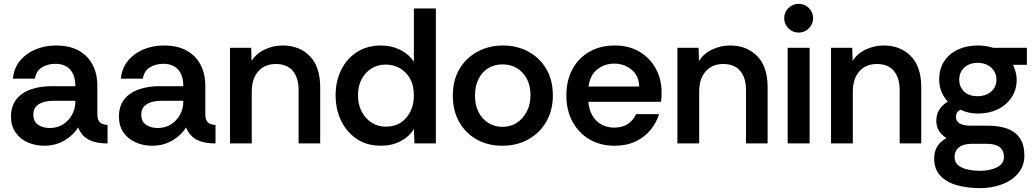

<svg xmlns="http://www.w3.org/2000/svg" viewBox="-20 -744 5367 996"><path d="M209 12Q163 12 123.5 -5.5Q84 -23 60.5 -57Q37 -91 37 -138Q37 -194 65 -229Q93 -264 141 -280.5Q189 -297 247 -297H371Q371 -337 358 -362.5Q345 -388 322 -400.5Q299 -413 268 -413Q228 -413 198 -395Q168 -377 161 -336H47Q52 -390 83.5 -428.5Q115 -467 164 -487.5Q213 -508 269 -508Q341 -508 388.5 -481.5Q436 -455 460.5 -408Q485 -361 485 -299V-148Q486 -121 498.5 -109Q511 -97 538 -96V0Q496 0 466 -9Q436 -18 416.5 -36Q397 -54 385 -83Q361 -43 314.5 -15.5Q268 12 209 12ZM238 -80Q277 -80 306.5 -98.5Q336 -117 353.5 -148.5Q371 -180 371 -218V-221H255Q229 -221 205 -214Q181 -207 167 -191.5Q153 -176 153 -149Q153 -113 178 -96.5Q203 -80 238 -80Z M769 12Q723 12 683.5 -5.5Q644 -23 620.5 -57Q597 -91 597 -138Q597 -194 625 -229Q653 -264 701 -280.5Q749 -297 807 -297H931Q931 -337 918 -362.5Q905 -388 882 -400.5Q859 -413 828 -413Q788 -413 758 -395Q728 -377 721 -336H607Q612 -390 643.5 -428.5Q675 -467 724 -487.5Q773 -508 829 -508Q901 -508 948.5 -481.5Q996 -455 1020.5 -408Q1045 -361 1045 -299V-148Q1046 -121 1058.5 -109Q1071 -97 1098 -96V0Q1056 0 1026 -9Q996 -18 976.5 -36Q957 -54 945 -83Q921 -43 874.5 -15.5Q828 12 769 12ZM798 -80Q837 -80 866.5 -98.5Q896 -117 913.5 -148.5Q931 -180 931 -218V-221H815Q789 -221 765 -214Q741 -207 727 -191.5Q713 -176 713 -149Q713 -113 738 -96.5Q763 -80 798 -80Z M1173 0V-496H1283L1285 -428Q1310 -467 1354 -487.5Q1398 -508 1446 -508Q1533 -508 1587 -453Q1641 -398 1641 -291V0H1529V-277Q1529 -340 1499 -376Q1469 -412 1411 -412Q1353 -412 1319.5 -373.5Q1286 -335 1286 -269V0Z M1957 12Q1883 12 1830.5 -23.5Q1778 -59 1749.5 -118Q1721 -177 1721 -250Q1721 -322 1749.5 -380.5Q1778 -439 1831 -473.5Q1884 -508 1957 -508Q2009 -508 2054 -486.5Q2099 -465 2127 -424V-700H2241V0H2130L2127 -75Q2103 -35 2058 -11.5Q2013 12 1957 12ZM1982 -87Q2027 -87 2059 -108Q2091 -129 2109 -165.5Q2127 -202 2127 -248Q2127 -301 2106.5 -337Q2086 -373 2052.5 -391Q2019 -409 1981 -409Q1939 -409 1906.5 -388.5Q1874 -368 1855.5 -332.5Q1837 -297 1837 -249Q1837 -202 1856 -165.5Q1875 -129 1907.5 -108Q1940 -87 1982 -87Z M2585 12Q2512 12 2454 -20Q2396 -52 2362.5 -110.5Q2329 -169 2329 -248Q2329 -329 2364 -387Q2399 -445 2458 -476.5Q2517 -508 2589 -508Q2662 -508 2720.5 -476.5Q2779 -445 2813.5 -387Q2848 -329 2848 -248Q2848 -173 2814.5 -114Q2781 -55 2721.5 -21.5Q2662 12 2585 12ZM2586 -86Q2629 -86 2661.5 -107.5Q2694 -129 2713 -166Q2732 -203 2732 -250Q2732 -299 2713 -335Q2694 -371 2661.5 -390.5Q2629 -410 2587 -410Q2543 -410 2510.5 -389Q2478 -368 2461 -331.5Q2444 -295 2444 -248Q2444 -197 2463.5 -160.5Q2483 -124 2515.5 -105Q2548 -86 2586 -86Z M3168 12Q3093 12 3037 -21.5Q2981 -55 2949.5 -113.5Q2918 -172 2918 -248Q2918 -327 2949.5 -385Q2981 -443 3037.5 -475.5Q3094 -508 3169 -508Q3242 -508 3296 -476.5Q3350 -445 3381 -390Q3412 -335 3412 -265Q3412 -251 3411.5 -240Q3411 -229 3409 -216H3032Q3035 -177 3052 -146.5Q3069 -116 3098.5 -99Q3128 -82 3166 -82Q3207 -82 3235.5 -100Q3264 -118 3280 -152H3399Q3385 -107 3354.5 -70Q3324 -33 3277.5 -10.5Q3231 12 3168 12ZM3033 -295H3296Q3295 -350 3257 -382Q3219 -414 3166 -414Q3118 -414 3079.5 -385Q3041 -356 3033 -295Z M3494 0V-496H3604L3606 -428Q3631 -467 3675 -487.5Q3719 -508 3767 -508Q3854 -508 3908 -453Q3962 -398 3962 -291V0H3850V-277Q3850 -340 3820 -376Q3790 -412 3732 -412Q3674 -412 3640.5 -373.5Q3607 -335 3607 -269V0Z M4123 -575Q4092 -575 4070 -597Q4048 -619 4048 -650Q4048 -681 4070 -702.5Q4092 -724 4123 -724Q4154 -724 4176 -702.5Q4198 -681 4198 -650Q4198 -619 4176 -597Q4154 -575 4123 -575ZM4066 0V-496H4180V0Z M4291 0V-496H4401L4403 -428Q4428 -467 4472 -487.5Q4516 -508 4564 -508Q4651 -508 4705 -453Q4759 -398 4759 -291V0H4647V-277Q4647 -340 4617 -376Q4587 -412 4529 -412Q4471 -412 4437.5 -373.5Q4404 -335 4404 -269V0Z M5064 232Q4999 232 4945 217Q4891 202 4858.5 168Q4826 134 4826 78Q4826 41 4842.5 15Q4859 -11 4890 -28Q4865 -43 4851 -65.5Q4837 -88 4837 -117Q4837 -181 4897 -217Q4875 -240 4863.5 -269Q4852 -298 4852 -331Q4852 -386 4877.5 -425.5Q4903 -465 4948.5 -486.5Q4994 -508 5053 -508Q5095 -508 5132 -496H5307V-408H5235Q5243 -390 5248.5 -371Q5254 -352 5254 -331Q5254 -278 5227 -238Q5200 -198 5155 -176.5Q5110 -155 5053 -155Q5027 -155 5005 -160Q4983 -165 4962 -175Q4939 -163 4939 -138Q4939 -92 5016 -92H5104Q5163 -92 5205.5 -76.5Q5248 -61 5271 -26.5Q5294 8 5294 62Q5294 116 5262.5 154Q5231 192 5178.5 212Q5126 232 5064 232ZM5063 142Q5115 142 5151.5 124Q5188 106 5188 70Q5188 2 5098 2H5022Q4979 2 4955.5 19.5Q4932 37 4932 70Q4932 97 4950 112.5Q4968 128 4998 135Q5028 142 5063 142ZM5051 -245Q5094 -245 5121.5 -269Q5149 -293 5149 -331Q5149 -369 5121.5 -393.5Q5094 -418 5051 -418Q5009 -418 4982.5 -393.5Q4956 -369 4956 -331Q4956 -293 4981.5 -269Q5007 -245 5051 -245Z"/></svg>

Font: Rethink Sans SemiBold
Style: Regular
Weight: 600
Designer: The Rethink Sans project authors (Hans Thiessen). DM Sans designed by Colophon Foundry.
Foundry: Rethink Communications LLC
Version: Version 1.001